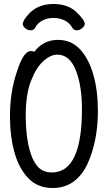

<svg xmlns="http://www.w3.org/2000/svg" viewBox="-20 -919 540 963"><path d="M244 24Q170 24 123 -24Q76 -72 53 -153Q30 -234 30 -337Q30 -457 64 -557Q82 -614 99.5 -638.5Q117 -663 134 -663Q145 -663 152 -659Q197 -719 271 -719Q337 -719 381 -672Q425 -625 448 -545Q471 -465 471 -363Q471 -209 417 -93Q417 -93 417 -93Q359 24 244 24ZM240 -54Q391 -54 391 -371Q391 -486 362 -562Q331 -645 267 -645Q234 -645 198 -613Q162 -581 135.5 -513.5Q109 -446 109 -339Q109 -260 122 -194.5Q135 -129 162.5 -91.5Q190 -54 240 -54ZM129 -854Q175 -899 247.5 -899Q320 -899 362.5 -859Q405 -819 405 -799Q405 -789 392.5 -778Q380 -767 364.5 -767Q349 -767 342 -781Q330 -803 305 -816Q280 -829 248.5 -829Q217 -829 192.5 -816Q168 -803 157 -781Q150 -767 134 -767Q118 -767 106 -778Q94 -789 94 -798Q94 -817 129 -854Z"/></svg>

Font: Moon Stars Kai HW
Style: Bold
Weight: 700
Designer: GuiWonder
Version: Version 1.101